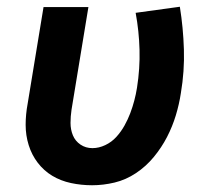

<svg xmlns="http://www.w3.org/2000/svg" viewBox="-20 -541 640 569"><path d="M253 8Q221 8 190.5 1.5Q160 -5 135 -20Q110 -35 92 -58.5Q74 -82 65 -111Q56 -140 56 -171Q56 -202 62 -234L109 -520H242L192 -216Q189 -196 189 -176.5Q189 -157 196 -140Q203 -123 218.5 -112.5Q234 -102 254 -102Q273 -102 292 -111Q311 -120 325 -135.5Q339 -151 349 -169Q359 -187 366 -205.5Q373 -224 378 -243Q383 -262 386 -281Q395 -338 393.5 -393.5Q392 -449 382 -503L513 -521Q523 -459 525 -394.5Q527 -330 516 -265Q511 -232 501 -199Q491 -166 475 -135Q459 -104 436 -76Q413 -48 383 -28Q353 -8 319.5 0Q286 8 253 8Z"/></svg>

Font: Iosevka SS04 XBd Ex Obl
Style: Regular
Weight: 800
Width: 7
Italic angle: -9°
Monospace: yes
Designer: Belleve Invis
Foundry: Belleve Invis
Version: Version 19.0.0; ttfautohint (v1.8.4)